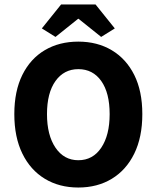

<svg xmlns="http://www.w3.org/2000/svg" viewBox="-20 -827 701 858"><path d="M330 11Q245 11 180.5 -28Q116 -67 80 -140.5Q44 -214 44 -317Q44 -420 80 -492.5Q116 -565 180.5 -603Q245 -641 330 -641Q415 -641 479.5 -602.5Q544 -564 580 -492Q616 -420 616 -317Q616 -214 580 -140.5Q544 -67 479.5 -28Q415 11 330 11ZM330 -111Q395 -111 432.5 -167Q470 -223 470 -317Q470 -412 432.5 -465Q395 -518 330 -518Q266 -518 228 -465Q190 -412 190 -317Q190 -223 228 -167Q266 -111 330 -111ZM167 -700 253 -807H407L493 -700L432 -662L331 -743H329L228 -662Z"/></svg>

Font: Narnoor ExtraBold
Style: Regular
Weight: 800
Designer: S. Sridhar Murthy
Foundry: SIL International
Version: Version 3.000